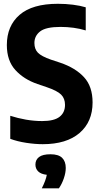

<svg xmlns="http://www.w3.org/2000/svg" viewBox="-20 -770 538 1038"><path d="M211 9.5Q170 9.5 122.2 2.2Q74.5 -5 35.5 -19.5V-144Q76 -131 120.2 -123.2Q164.5 -115.5 208 -115.5Q272.5 -115.5 302 -138.5Q331.5 -161.5 331.5 -203Q331.5 -237.5 310.5 -258.5Q289.5 -279.5 232 -299L182 -316Q109 -341 63 -391.5Q17 -442 17 -526.5Q17 -630 86 -689.8Q155 -749.5 293 -749.5Q335 -749.5 374.5 -744.5Q414 -739.5 443.5 -730.5V-605.5Q413 -615 377.8 -619.8Q342.5 -624.5 307.5 -624.5Q228 -624.5 197 -600.2Q166 -576 166 -537.5Q166 -504.5 185 -485Q204 -465.5 255.5 -447.5L305.5 -431Q387 -403.5 433.8 -353.2Q480.5 -303 480.5 -216Q480.5 -111.5 410 -51Q339.5 9.5 211 9.5ZM206 248Q228 204.5 233 175Q201.5 171.5 186.5 156.8Q171.5 142 171.5 119.5Q171.5 94 191 79Q210.5 64 253 64Q296 64 315.8 83.2Q335.5 102.5 335.5 138Q335.5 164 325 194.5Q314.5 225 298.5 248Z"/></svg>

Font: Encode Sans Condensed Condensed
Style: Bold
Weight: 700
Width: 3
Designer: Multiple Designers
Foundry: Impallari Type
Version: Version 3.000; ttfautohint (v1.8.3) -l 8 -r 50 -G 200 -x 14 